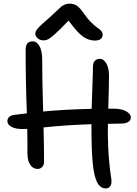

<svg xmlns="http://www.w3.org/2000/svg" viewBox="-20 -1008 759 1064"><path d="M221.2 -784.2Q202.1 -784.2 189 -795.7Q175.8 -807.1 175.8 -821.8Q175.8 -834 189.7 -850.6Q203.6 -867.2 256.8 -913.1Q272.5 -926.8 292.7 -946.5Q313 -966.3 320.1 -971.9Q327.1 -977.5 339.1 -982.7Q351.1 -987.8 366.2 -987.8Q388.7 -987.8 405.3 -976.8Q421.9 -965.8 441.9 -937Q462.4 -906.7 484.4 -885Q506.3 -863.3 519 -855Q531.7 -846.7 540.3 -837.2Q548.8 -827.6 548.8 -815.9Q548.8 -800.3 537.6 -791.7Q526.4 -783.2 505.9 -783.2Q471.2 -783.2 439.9 -805.2Q408.7 -827.1 359.9 -894Q313 -844.2 284.9 -819.6Q256.8 -794.9 245.4 -789.6Q233.9 -784.2 221.2 -784.2ZM188 -71.8Q164.1 -71.8 147.9 -94Q131.8 -116.2 131.8 -163.1Q132.8 -210 130.9 -293.9Q122.1 -293 106 -293Q64.9 -293 43 -305.4Q21 -317.9 21 -335.9Q21 -364.7 56.2 -371.1Q126 -379.9 128.9 -379.9Q122.1 -546.4 122.1 -731Q122.1 -755.9 131.6 -767.3Q141.1 -778.8 162.1 -778.8Q184.1 -778.8 199 -752Q213.9 -725.1 213.9 -675.8Q213.9 -554.7 219.2 -390.1Q335 -401.4 487.8 -404.8Q488.8 -446.8 491.9 -526.6Q495.1 -606.4 495.1 -637.2Q495.1 -659.7 505.6 -670.9Q516.1 -682.1 533.2 -682.1Q554.2 -682.1 569.1 -656.7Q584 -631.3 584 -589.8Q584 -529.8 580.1 -405.8H605Q655.8 -405.8 680.4 -390.6Q705.1 -375.5 705.1 -357.9Q705.1 -341.3 690.9 -332.3Q676.8 -323.2 650.9 -323.2Q612.3 -323.2 578.1 -321.8Q578.1 -312.5 577.9 -296.6Q577.6 -280.8 577.6 -268.8Q577.6 -256.8 578.1 -247.1Q579.6 -127 597.2 -13.2Q600.1 10.3 591.3 23.2Q582.5 36.1 566.9 36.1Q535.6 36.1 518.3 2.4Q501 -31.2 493.9 -103.5Q486.8 -175.8 486.8 -305.2V-319.8Q340.8 -314.9 221.2 -301.8Q224.1 -201.2 224.1 -111.8Q224.1 -93.8 213.9 -82.8Q203.6 -71.8 188 -71.8Z"/></svg>

Font: Shantell Sans Irregular Bouncy
Style: Regular
Weight: 400
Designer: Stephen Nixon, Anya Danilova, Shantell Martin
Foundry: Arrow Type
Version: Version 1.006;[9816181b4]